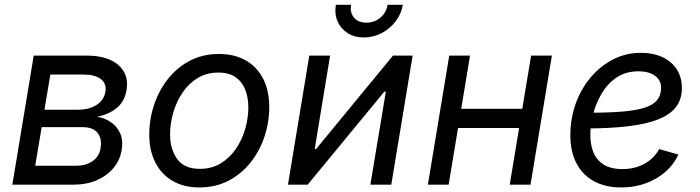

<svg xmlns="http://www.w3.org/2000/svg" viewBox="-20 -781 2962 812"><path d="M32.2 0 122.6 -545.9H345.7Q435.5 -545.9 481 -505.6Q526.4 -465.3 515.1 -399.9Q507.3 -352.1 473.9 -324.5Q440.4 -296.9 390.1 -287.1Q421.4 -282.7 447.8 -265.1Q474.1 -247.6 487.8 -218Q501.5 -188.5 494.6 -147Q487.8 -104 460.2 -70.8Q432.6 -37.6 389.2 -18.8Q345.7 0 290 0ZM128.9 -80.1H303.2Q342.3 -80.1 370.6 -98.9Q398.9 -117.7 405.3 -153.8Q412.1 -194.3 392.8 -218.8Q373.5 -243.2 330.1 -243.2H156.2ZM168 -316.9H308.1Q356 -316.9 387.9 -336.9Q419.9 -356.9 425.8 -393.6Q431.2 -428.2 406 -447Q380.9 -465.8 332.5 -465.8H192.9Z M823.2 11.7Q757.3 11.7 710 -15.9Q662.6 -43.5 637 -93.8Q611.3 -144 611.3 -211.4Q611.3 -276.4 631.6 -337.4Q651.9 -398.4 690.2 -447Q728.5 -495.6 783 -524.2Q837.4 -552.7 905.8 -552.7Q971.7 -552.7 1019.5 -525.4Q1067.4 -498 1093 -447.8Q1118.7 -397.5 1118.7 -329.1Q1118.7 -263.2 1098.1 -202.1Q1077.6 -141.1 1038.8 -92.8Q1000 -44.4 945.6 -16.4Q891.1 11.7 823.2 11.7ZM825.2 -66.9Q875.5 -66.9 913.8 -90.3Q952.1 -113.8 978 -152.1Q1003.9 -190.4 1017.1 -236.3Q1030.3 -282.2 1030.3 -327.1Q1030.3 -368.7 1017.1 -401.9Q1003.9 -435.1 976.1 -454.6Q948.2 -474.1 903.3 -474.1Q853.5 -474.1 815.4 -450.7Q777.3 -427.2 751.5 -388.7Q725.6 -350.1 712.4 -304Q699.2 -257.8 699.2 -212.4Q699.2 -150.9 729 -108.9Q758.8 -66.9 825.2 -66.9Z M1634.8 0H1546.4L1611.8 -393.6H1605.5L1281.2 0H1197.8L1288.1 -545.9H1376L1311 -150.9H1316.9L1642.1 -545.9H1725.1ZM1518.6 -622.6Q1479 -622.6 1450 -641.1Q1420.9 -659.7 1407.5 -690.9Q1394 -722.2 1400.4 -760.7H1464.8Q1459.5 -727.1 1477.5 -706.1Q1495.6 -685.1 1529.3 -685.1Q1551.8 -685.1 1570.8 -694.6Q1589.8 -704.1 1602.8 -721.2Q1615.7 -738.3 1619.1 -760.7H1683.6Q1677.2 -722.2 1653.1 -690.7Q1628.9 -659.2 1593.8 -640.9Q1558.6 -622.6 1518.6 -622.6Z M2209 -320.8 2195.3 -239.7H1896L1909.7 -320.8ZM1967.8 -545.9 1877.4 0H1789.6L1879.9 -545.9ZM2314 -545.9 2223.6 0H2135.7L2226.1 -545.9Z M2607.4 11.7Q2540 11.7 2491.9 -14.6Q2443.8 -41 2418 -90.3Q2392.1 -139.6 2392.1 -208.5Q2392.1 -280.3 2415 -343.5Q2438 -406.7 2479 -454.8Q2520 -502.9 2574 -530.3Q2627.9 -557.6 2689.9 -557.6Q2742.7 -557.6 2781.7 -539.3Q2820.8 -521 2842.3 -487.5Q2863.8 -454.1 2863.8 -408.7Q2863.8 -362.8 2840.1 -330.3Q2816.4 -297.9 2766.6 -277.3Q2716.8 -256.8 2638.9 -247.3Q2561 -237.8 2453.1 -237.8L2464.8 -304.2Q2554.2 -304.2 2614.3 -309.3Q2674.3 -314.5 2709.7 -326.7Q2745.1 -338.9 2760.5 -359.4Q2775.9 -379.9 2775.9 -410.6Q2775.9 -441.9 2749.8 -460.7Q2723.6 -479.5 2681.2 -479.5Q2626 -479.5 2587.2 -452.9Q2548.3 -426.3 2523.9 -384.5Q2499.5 -342.8 2488 -296.1Q2476.6 -249.5 2476.6 -209Q2476.6 -168.9 2489.7 -136.5Q2502.9 -104 2533 -85Q2563 -65.9 2612.8 -65.9Q2665 -65.9 2705.8 -88.6Q2746.6 -111.3 2767.6 -150.4L2849.1 -127.4Q2818.8 -63 2753.7 -25.6Q2688.5 11.7 2607.4 11.7Z"/></svg>

Font: Inter
Style: Italic
Weight: 400
Italic angle: -9.3988°
Designer: Rasmus Andersson
Foundry: rsms
Version: Version 4.001;git-66647c0bb